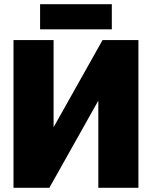

<svg xmlns="http://www.w3.org/2000/svg" viewBox="-20 -890 720 910"><path d="M636 0H446V-413L214 0H44V-700H234V-287L466 -700H636ZM170 -751V-870H510V-751Z"/></svg>

Font: Tektur ExtraBold
Style: Regular
Weight: 800
Designer: Adam Jagosz
Foundry: Adam Jagosz
Version: Version 1.005;gftools[0.9.30]